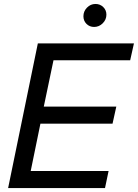

<svg xmlns="http://www.w3.org/2000/svg" viewBox="-20 -949 696 969"><path d="M656 -730 637 -645H250L201 -411H567L548 -325H184L135 -86H528L510 0H21L171 -730ZM401 -867Q401 -892 419 -910.5Q437 -929 462 -929Q485 -929 501 -913.5Q517 -898 517 -875Q517 -850 498.5 -831.5Q480 -813 455 -813Q432 -813 416.5 -828.5Q401 -844 401 -867Z"/></svg>

Font: Nacelle
Style: Italic
Weight: 400
Italic angle: -12°
Designer: Sora Sagano
Foundry: Sora Sagano
Version: Version 1.000;FEAKit 1.0